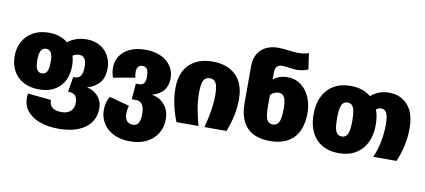

<svg xmlns="http://www.w3.org/2000/svg" viewBox="-83 -1075 3569 1613"><g transform="rotate(10 1701.0 -268.5)"><path d="M784 -1Q784 70 746.5 121.5Q709 173 639.5 200Q570 227 476 227Q388 227 318.5 203Q249 179 209 131.5Q169 84 169 16Q169 -2 172 -20L372 0V8Q372 45 399.5 65Q427 85 476 85Q526 85 553.5 59Q581 33 581 -14Q581 -53 563 -73Q545 -93 511 -93H501L522 -222H534Q570 -222 586 -247Q602 -272 602 -323Q602 -415 542 -415Q512 -415 485 -398Q497 -359 497 -311Q497 -242 470 -187.5Q443 -133 389 -101.5Q335 -70 257 -70Q180 -70 123.5 -100Q67 -130 37 -185Q7 -240 7 -313Q7 -381 37 -435.5Q67 -490 123.5 -522Q180 -554 257 -554Q355 -554 419 -501Q487 -554 582 -554Q644 -554 692.5 -526.5Q741 -499 767.5 -451.5Q794 -404 794 -347Q794 -265 756 -220.5Q718 -176 652 -157Q714 -143 749 -101Q784 -59 784 -1ZM314 -311Q314 -367 300.5 -392Q287 -417 257 -417Q200 -417 200 -313Q200 -256 214 -231.5Q228 -207 257 -207Q287 -207 300.5 -232Q314 -257 314 -311Z M1350 -7Q1350 59 1318.5 112Q1287 165 1227 196Q1167 227 1084 227Q1005 227 945.5 198Q886 169 854.5 118Q823 67 823 3Q823 -60 854 -112L1025 -66Q1015 -34 1015 5Q1015 43 1033 64Q1051 85 1084 85Q1118 85 1132.5 59.5Q1147 34 1147 -17Q1147 -124 1077 -124H1039L1050 -259H1077Q1107 -259 1119.5 -277.5Q1132 -296 1132 -332Q1132 -376 1119.5 -396Q1107 -416 1081 -416Q1056 -416 1043.5 -400Q1031 -384 1031 -356Q1031 -336 1037 -308L852 -275Q837 -320 837 -359Q837 -414 866 -458.5Q895 -503 950.5 -528.5Q1006 -554 1082 -554Q1157 -554 1213.5 -528Q1270 -502 1300 -456.5Q1330 -411 1330 -353Q1330 -226 1198 -191Q1267 -180 1308.5 -130.5Q1350 -81 1350 -7Z M1655 -554Q1781 -554 1853.5 -483.5Q1926 -413 1926 -280Q1926 -144 1869 0H1681Q1724 -161 1724 -278Q1724 -351 1708 -381.5Q1692 -412 1655 -412Q1618 -412 1602 -381.5Q1586 -351 1586 -278Q1586 -210 1597.5 -143.5Q1609 -77 1630 0H1442Q1384 -147 1384 -280Q1384 -413 1456.5 -483.5Q1529 -554 1655 -554Z M2513 -267Q2513 -125 2443 -52.5Q2373 20 2242 20Q2112 20 2045 -50Q1978 -120 1978 -257V-572Q1978 -638 2005.5 -681Q2033 -724 2077.5 -744Q2122 -764 2173 -764Q2217 -764 2275 -756Q2323 -750 2343 -750Q2396 -750 2437 -764L2457 -628Q2436 -618 2407.5 -613Q2379 -608 2360 -608Q2346 -608 2329.5 -610Q2313 -612 2306 -613Q2269 -620 2236 -620Q2176 -620 2176 -556V-492Q2223 -534 2298 -534Q2362 -534 2411 -498Q2460 -462 2486.5 -400.5Q2513 -339 2513 -267ZM2310 -267Q2310 -337 2294 -365Q2278 -393 2247 -393Q2208 -393 2176 -361V-257Q2176 -184 2191 -152.5Q2206 -121 2242 -121Q2275 -121 2292.5 -151Q2310 -181 2310 -267Z M3380 -288Q3380 -140 3319 0H3121Q3178 -132 3178 -284Q3178 -355 3163 -383.5Q3148 -412 3118 -412Q3094 -412 3074 -396Q3095 -341 3095 -266Q3095 -179 3063 -114.5Q3031 -50 2971.5 -15Q2912 20 2830 20Q2706 20 2635.5 -55Q2565 -130 2565 -268Q2565 -355 2597 -419.5Q2629 -484 2688.5 -519Q2748 -554 2830 -554Q2938 -554 3005 -497Q3069 -554 3159 -554Q3259 -554 3319.5 -486Q3380 -418 3380 -288ZM2895 -266Q2895 -346 2880.5 -379Q2866 -412 2830 -412Q2794 -412 2779.5 -378.5Q2765 -345 2765 -268Q2765 -188 2779.5 -155Q2794 -122 2830 -122Q2866 -122 2880.5 -155.5Q2895 -189 2895 -266Z"/></g></svg>

Font: FiraGO Heavy
Style: Regular
Weight: 900
Designer: bBox Type
Foundry: bBox Type GmbH
Version: Version 1.001